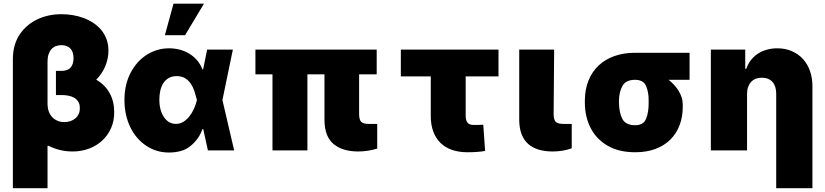

<svg xmlns="http://www.w3.org/2000/svg" viewBox="-20 -814 4463 1039"><path d="M49.7 204.5V-495.7Q50.1 -572.4 85.9 -626.4Q104 -653.8 128.2 -674.4Q152.3 -695 181.5 -709Q210.6 -723 243.6 -730.1Q276.6 -737.2 312.5 -737.2Q342.7 -737.2 373.2 -732.2Q403.8 -727.3 432 -716.8Q460.2 -706.3 484.7 -690.2Q509.2 -674 527.5 -652.2Q545.8 -630.3 556.3 -602.3Q566.8 -574.2 566.8 -539.8Q566.8 -496.8 549.7 -455.8Q532.7 -414.8 500.7 -382.8Q548.7 -354.8 573.3 -310.2Q598 -265.6 598 -207.4Q598.4 -159.8 581 -120.6Q563.6 -81.3 533.2 -53.3Q502.8 -25.2 461.8 -9.8Q420.8 5.7 373.6 5.7Q302.6 5.7 241.5 -25.6L237.2 -24.1V204.5ZM328.1 -153.4Q345.2 -153.4 360.4 -158.4Q375.7 -163.4 387.3 -172.9Q398.8 -182.5 405.5 -196.6Q412.3 -210.6 411.9 -228.7Q412.3 -249.6 403.8 -263.3Q395.2 -277 381.4 -285Q367.5 -293 349.8 -296.3Q332 -299.7 313.9 -299.7H282.7V-430.4H309.7Q341.6 -430.4 355.8 -442.5Q362.9 -448.5 367.4 -456Q371.8 -463.4 374.1 -471.1Q376.4 -478.7 377.1 -486.2Q377.8 -493.6 377.8 -500Q377.8 -515.6 373.9 -528.4Q370 -541.2 361.9 -550.2Q353.7 -559.3 341.4 -564.5Q329.2 -569.6 312.5 -569.6Q295.8 -569.6 282 -564.3Q268.1 -558.9 258.2 -547.8Q248.2 -536.6 242.7 -519.9Q237.2 -503.2 237.2 -480.1V-248.6Q237.6 -228.3 244 -210.9Q250.4 -193.5 262.1 -180.8Q273.8 -168 290.5 -160.7Q307.2 -153.4 328.1 -153.4Z M653.4 -272.7Q653.4 -355.5 686.4 -419.4Q702.1 -449.6 723.5 -474.1Q745 -498.6 771.7 -516Q798.3 -533.4 829.4 -543Q860.4 -552.6 894.9 -552.6Q924.4 -552.6 952.1 -545.5Q979.8 -538.4 1003.6 -524Q1027.3 -509.6 1045.8 -488.5Q1064.3 -467.3 1075.3 -438.9H1079.2L1100.9 -545.5H1240.1L1183.6 -272.7L1247.2 0H1105.1L1079.9 -115.1H1075.3Q1057.2 -62.5 1012.8 -25.6Q987.6 -4.6 957.4 3.4Q927.2 11.4 894.9 11.4Q826 11.4 771.3 -25.2Q744.3 -43.3 722.5 -68.5Q700.6 -93.8 685.4 -125.2Q670.1 -156.6 661.8 -193.7Q653.4 -230.8 653.4 -272.7ZM867.2 -180.4Q892.4 -143.5 931.8 -143.5Q953.1 -143.5 971.2 -154.3Q989.3 -165.1 1003.7 -182.9Q1018.1 -200.6 1028.8 -223.7Q1039.4 -246.8 1045.5 -271.3L1045.8 -272.7L1045.5 -274.1Q1039.8 -296.5 1032.5 -319.2Q1025.2 -342 1013 -360.4Q1000.7 -378.9 982.2 -390.4Q963.8 -402 936.1 -402Q909.4 -402 891.3 -390.8Q873.2 -379.6 862.4 -361.5Q851.6 -343.4 846.9 -320.8Q842.3 -298.3 842.3 -275.6Q842.3 -217 867.2 -180.4ZM872.2 -623.6 919 -794H1083.8L981.5 -623.6Z M2018.5 -545.5V-411.9H1923.3V-194.6Q1923.7 -179 1926.7 -169Q1929.7 -159.1 1936.1 -153.4Q1942.5 -147.7 1952.9 -145.6Q1963.4 -143.5 1978.7 -143.5H2021.3V-9.9Q1996.8 -2.5 1971.4 1.6Q1946 5.7 1919 5.7Q1833.5 5.7 1784.8 -34.8Q1736.5 -75.3 1735.8 -164.8V-411.9H1643.5V0H1454.5V-411.9H1362.2V-545.5Z M2677.6 -545.5V-400.6H2500V-187.5Q2500 -176.5 2502.1 -167.3Q2504.3 -158 2509.1 -151.5Q2513.8 -144.9 2522.2 -141.3Q2530.5 -137.8 2542.6 -137.8Q2552.2 -137.8 2559.3 -137.8Q2566.4 -137.8 2571 -138.1Q2580.3 -138.1 2595.2 -139.2L2605.1 2.8Q2594.5 4.6 2584.3 5.9Q2574.2 7.1 2563 8Q2551.8 8.9 2538.9 9.4Q2525.9 9.9 2509.9 9.9Q2463.1 9.9 2426.1 -2.8Q2389.2 -15.6 2363.6 -40.7Q2338.1 -65.7 2324.6 -102.3Q2311.1 -138.8 2311.1 -186.1V-400.6H2149.1V-545.5Z M2789.8 -545.5H2978.7L2975.9 -194.6Q2976.2 -180.4 2978.9 -170.5Q2981.5 -160.5 2987.7 -154.7Q2994 -148.8 3004.3 -146.1Q3014.6 -143.5 3029.8 -143.5H3073.9V-11.4Q3050.1 -2.8 3023.6 1.4Q2997.2 5.7 2971.6 5.7Q2929 5.7 2895.2 -4.3Q2861.5 -14.2 2838.2 -35Q2815 -55.8 2802.6 -87.9Q2790.1 -120 2789.8 -164.8Z M3144.9 -258.5V-269.9Q3145.2 -330.6 3164.8 -378.6Q3184.3 -426.5 3219.6 -459.7Q3255 -492.9 3305 -510.7Q3355.1 -528.4 3416.2 -528.4H3711.6V-382.1H3598.4Q3613.3 -370 3627.1 -355.3Q3641 -340.6 3651.6 -323.5Q3662.3 -306.5 3668.5 -287.6Q3674.7 -268.8 3674.7 -248.6V-238.6Q3675.1 -183.2 3658 -137.6Q3641 -92 3608.1 -59.1Q3575.3 -26.3 3527.3 -8.2Q3479.4 9.9 3417.6 9.9Q3329.2 9.9 3268.5 -25.2Q3207.4 -60.7 3176.3 -121.1Q3145.2 -181.5 3144.9 -258.5ZM3329.5 -269.9V-258.5Q3330.3 -205.6 3347.3 -171.5Q3365.1 -136.4 3417.6 -136.4Q3462 -136.4 3476.2 -171.5Q3490.8 -206.3 3490.1 -258.5V-269.9Q3490.8 -315 3475.9 -349.1Q3461.6 -382.1 3416.2 -382.1Q3366.5 -382.1 3348.4 -349.1Q3329.9 -315.7 3329.5 -269.9Z M3826.7 -545.5H4012.8V-441.8H4018.5Q4028.1 -469.5 4044.7 -490.2Q4061.4 -511 4083.5 -524.9Q4105.5 -538.7 4131.6 -545.6Q4157.7 -552.6 4186.1 -552.6Q4229.8 -552.6 4264.9 -537.3Q4300.1 -522 4324.9 -494.9Q4349.8 -467.7 4363.1 -430.2Q4376.4 -392.8 4376.4 -348V204.5H4180.4V-306.8Q4180.4 -347.7 4160.2 -370.6Q4139.9 -393.5 4102.3 -393.5Q4084.2 -393.5 4069.4 -387.6Q4054.7 -381.7 4044.4 -370.6Q4034.1 -359.4 4028.4 -343.2Q4022.7 -327.1 4022.7 -306.8V0H3826.7Z"/></svg>

Font: Inter P Black
Style: Regular
Weight: 900
Designer: Rasmus Andersson
Foundry: rsms
Version: Version 3.018;git-588b23468